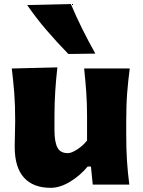

<svg xmlns="http://www.w3.org/2000/svg" viewBox="-20 -902 700 938"><path d="M227.5 15.6Q142.1 15.6 96.9 -34.4Q51.8 -84.5 51.8 -185.1Q51.8 -222.7 53 -250.7Q54.2 -278.8 54.2 -309.6Q54.2 -390.1 49.6 -448.5Q44.9 -506.8 37.6 -567.4L260.3 -572.8Q253.4 -512.7 249.8 -454.6Q246.1 -396.5 246.1 -334V-266.1Q246.1 -209.5 260.3 -181.6Q274.4 -153.8 311.5 -153.8Q329.6 -153.8 358.2 -172.6Q386.7 -191.4 405.3 -215.8V-334Q405.3 -396.5 401.4 -451.7Q397.5 -506.8 391.1 -567.4H613.8Q606 -506.8 601.3 -448.5Q596.7 -390.1 596.7 -309.6V-244.6Q596.7 -173.8 600.3 -116.9Q604 -60.1 611.8 0H433.1L424.3 -88.4H408.2Q373 -45.4 323.5 -14.9Q273.9 15.6 227.5 15.6ZM314 -638.2Q257.8 -695.8 206.5 -755.6Q155.3 -815.4 112.8 -877.4L326.2 -882.3Q351.6 -821.8 381.6 -761.5Q411.6 -701.2 445.8 -640.1Z"/></svg>

Font: Pinar DS1 ExtraBold
Style: Regular
Weight: 800
Designer: Amin Abedi
Version: Version 3.000